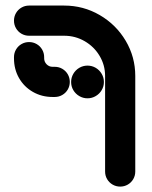

<svg xmlns="http://www.w3.org/2000/svg" viewBox="-20 -539 559 707"><path d="M367 92.6V-259.3Q367 -299.3 346.7 -333.3Q326.3 -367.4 291.7 -387.4Q257 -407.4 216.3 -407.4H87Q71.9 -407.4 59.1 -414.8Q46.3 -422.2 38.9 -435Q31.5 -447.8 31.5 -463Q31.5 -478.1 38.9 -490.9Q46.3 -503.7 59.1 -511.1Q71.9 -518.5 87 -518.5H216.3Q287 -518.5 347.2 -483.5Q407.4 -448.5 442.8 -388.9Q478.1 -329.3 478.1 -259.3V92.6Q478.1 107.8 470.7 120.6Q463.3 133.3 450.6 140.7Q437.8 148.1 422.6 148.1Q407.4 148.1 394.6 140.7Q381.9 133.3 374.4 120.6Q367 107.8 367 92.6ZM31.5 -324.4V-328.5Q31.5 -343.7 38.9 -356.5Q46.3 -369.3 59.1 -376.7Q71.9 -384.1 87 -384.1Q102.2 -384.1 115 -376.7Q127.8 -369.3 135.2 -356.5Q142.6 -343.7 142.6 -328.5V-324.4Q142.6 -311.5 151.7 -302.2Q160.7 -293 173.7 -293H181.5Q196.7 -293 209.4 -285.6Q222.2 -278.1 229.6 -265.4Q237 -252.6 237 -237.4Q237 -222.2 229.6 -209.4Q222.2 -196.7 209.4 -189.3Q196.7 -181.9 181.5 -181.9H173.7Q133.7 -181.9 101.1 -200.6Q68.5 -219.3 50 -251.7Q31.5 -284.1 31.5 -324.4ZM241.9 -237Q241.9 -253.3 250 -267.2Q258.1 -281.1 272 -289.3Q285.9 -297.4 302.2 -297.4Q318.5 -297.4 332.4 -289.3Q346.3 -281.1 354.4 -267.2Q362.6 -253.3 362.6 -237Q362.6 -220.7 354.4 -207Q346.3 -193.3 332.4 -185.2Q318.5 -177 302.2 -177Q285.9 -177 272 -185.2Q258.1 -193.3 250 -207Q241.9 -220.7 241.9 -237Z"/></svg>

Font: 26F Galaxy Hebrew Black
Style: Regular
Weight: 900
Designer: C₂₉H₂₅N₃O₅
Version: Version 1.000